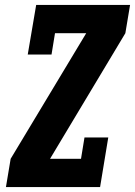

<svg xmlns="http://www.w3.org/2000/svg" viewBox="-20 -755 545 775"><path d="M4 0 23 -114 328 -621H202L188 -535H92L126 -735H505L486 -621L182 -114H307L321 -200H417L384 0Z"/></svg>

Font: Iosevka Slab Heavy Oblique
Style: Regular
Weight: 900
Italic angle: -9°
Monospace: yes
Designer: Belleve Invis
Foundry: Belleve Invis
Version: Version 11.1.1; ttfautohint (v1.8.3)